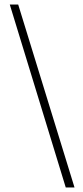

<svg xmlns="http://www.w3.org/2000/svg" viewBox="-20 -772 364 844"><path d="M307.5 52H269L23 -752H60Z"/></svg>

Font: Imbue Thin 10pt SemiBold
Style: Regular
Weight: 600
Version: Version 1.102